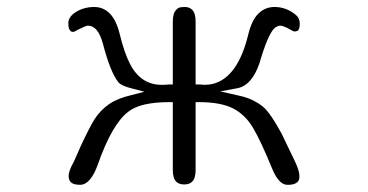

<svg xmlns="http://www.w3.org/2000/svg" viewBox="-20 -509 1040 542"><path d="M477.5 -481.4Q467.8 -471.7 467.8 -448.2V-270.5H455.1Q448.2 -269.5 436.5 -269.5Q377 -269.5 346.7 -329.1Q331.1 -359.4 318.4 -411.1Q308.6 -452.1 290 -470.7Q271.5 -489.3 246.1 -489.3Q211.9 -489.3 186.5 -469.7Q172.9 -458 172.9 -443.4Q172.9 -427.7 178.7 -421.9Q181.6 -418.9 187.5 -418.9Q193.4 -420.9 199.2 -424.8Q222.7 -436.5 227.5 -436.5Q228.5 -436.5 228.5 -436.5Q256.8 -436.5 270.5 -385.7Q292 -303.7 314.5 -276.4Q323.2 -266.6 350.6 -259.8L387.7 -250L349.6 -240.2Q311.5 -231.4 287.6 -214.8Q263.7 -198.2 247.1 -172.9Q230.5 -145.5 208 -96.7L188.5 -52.7Q173.8 -26.4 173.8 -13.2Q173.8 0 179.7 4.9Q186.5 12.7 206.1 12.7Q235.4 12.7 255.9 -43.9Q295.9 -158.2 341.8 -193.4Q376 -220.7 458 -220.7H467.8V-29.3Q467.8 -5.9 477.5 3.9Q485.4 11.7 500 11.7Q514.6 11.7 522.5 3.9Q532.2 -5.9 532.2 -29.3V-220.7H542Q602.5 -220.7 637.7 -203.1Q671.9 -185.5 693.8 -148.9Q715.8 -112.3 749 -31.2Q764.6 5.9 784.2 11.7Q788.1 12.7 793 12.7Q818.4 12.7 824.2 -2Q825.2 -5.9 825.2 -12.7Q825.2 -27.3 811.5 -55.7L775.4 -130.9Q748 -181.6 729.5 -201.2Q718.8 -211.9 705.1 -219.7Q683.6 -233.4 649.4 -240.2L601.6 -251L649.4 -259.8Q691.4 -267.6 712.9 -332Q735.4 -409.2 753.9 -428.7Q762.7 -436.5 771.5 -436.5Q777.3 -436.5 790 -430.7Q806.6 -420.9 811.5 -419.9Q818.4 -420.9 821.3 -422.9Q826.2 -428.7 826.2 -442.4Q826.2 -457 816.4 -465.8Q789.1 -489.3 754.9 -489.3Q728.5 -489.3 709.5 -470.7Q690.4 -452.1 680.7 -411.1Q651.4 -291 582 -272.5Q570.3 -269.5 556.6 -269.5Q555.7 -269.5 544.9 -270.5H532.2V-448.2Q532.2 -471.7 522.5 -481.4Q514.6 -489.3 502 -489.3Q489.3 -489.3 484.4 -486.8Q479.5 -484.4 477.5 -481.4Z"/></svg>

Font: FakePearl
Style: ExtraLight
Weight: 300
Version: Version 1.2